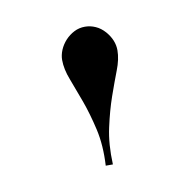

<svg xmlns="http://www.w3.org/2000/svg" viewBox="-41 -804 312 309"><g transform="rotate(-10 115.0 -650.0)"><path d="M147.5 -747.6Q160.2 -732.9 160.2 -716.3Q160.2 -701.7 153.3 -684.1Q146.5 -666.5 138.9 -644.8Q131.3 -623 125.5 -596.4Q119.6 -569.8 121.1 -536.6H109.4Q111.3 -569.8 105.2 -596.4Q99.1 -623 91.3 -644.5Q83.5 -666 76.7 -683.6Q69.8 -701.2 69.8 -716.3Q69.8 -724.1 73.2 -732.4Q76.7 -740.7 83 -747.6Q89.4 -754.4 97.4 -758.5Q105.5 -762.7 115.2 -762.7Q124 -762.7 132.3 -759Q140.6 -755.4 147.5 -747.6Z"/></g></svg>

Font: Unique
Style: Regular
Weight: 400
Designer: Anna Pocius (aka Artmaker)
Foundry: Anna Pocius
Version: Version 1.000 2013 initial release